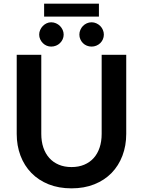

<svg xmlns="http://www.w3.org/2000/svg" viewBox="-20 -1023 782 1051"><path d="M71.5 0ZM371.5 -108.5Q410.5 -108.5 441.2 -121.5Q472 -134.5 493 -158Q514 -181.5 525.2 -215Q536.5 -248.5 536.5 -290V-723H671V-290Q671 -225.5 650.2 -170.8Q629.5 -116 590.8 -76.2Q552 -36.5 496.5 -14.2Q441 8 371.5 8Q301.5 8 246 -14.2Q190.5 -36.5 151.8 -76.2Q113 -116 92.2 -170.8Q71.5 -225.5 71.5 -290V-723H206V-290.5Q206 -249 217.2 -215.5Q228.5 -182 249.8 -158.2Q271 -134.5 301.8 -121.5Q332.5 -108.5 371.5 -108.5ZM221.5 -1003H521.5V-932H221.5ZM328.5 -833.5Q328.5 -820 323 -808Q317.5 -796 308.2 -787Q299 -778 286.5 -773Q274 -768 260 -768Q247 -768 235.2 -773Q223.5 -778 214.5 -787Q205.5 -796 200 -808Q194.5 -820 194.5 -833.5Q194.5 -847 200 -859.2Q205.5 -871.5 214.5 -880.8Q223.5 -890 235.2 -895.5Q247 -901 260 -901Q274 -901 286.5 -895.5Q299 -890 308.2 -880.8Q317.5 -871.5 323 -859.2Q328.5 -847 328.5 -833.5ZM548.5 -833.5Q548.5 -820 543.2 -808Q538 -796 528.8 -787Q519.5 -778 507.2 -773Q495 -768 481.5 -768Q467.5 -768 455.2 -773Q443 -778 434 -787Q425 -796 419.8 -808Q414.5 -820 414.5 -833.5Q414.5 -847 419.8 -859.2Q425 -871.5 434 -880.8Q443 -890 455.2 -895.5Q467.5 -901 481.5 -901Q495 -901 507.2 -895.5Q519.5 -890 528.8 -880.8Q538 -871.5 543.2 -859.2Q548.5 -847 548.5 -833.5Z"/></svg>

Font: Lato
Style: Bold
Weight: 700
Designer: Lukasz Dziedzic
Foundry: tyPoland Lukasz Dziedzic
Version: Version 2.007; 2014-02-27